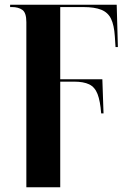

<svg xmlns="http://www.w3.org/2000/svg" viewBox="-20 -556 556 816"><path d="M92 -462Q92 -502 75 -514Q58 -526 31 -526H23V-536H476L481 -356H471L468 -402Q465 -449 452 -476Q439 -503 410.5 -514.5Q382 -526 334 -526H236V-219H415L420 -74H410Q406 -127 394.5 -156.5Q383 -186 359 -197.5Q335 -209 295 -209H236V240H92Z"/></svg>

Font: Noto Serif Display SemiCondensed
Style: Bold
Weight: 700
Width: 4
Designer: Monotype Design Team
Foundry: Monotype Imaging Inc.
Version: Version 2.009